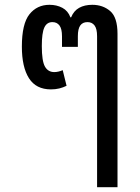

<svg xmlns="http://www.w3.org/2000/svg" viewBox="-20 -578 584 799"><path d="M384 201V-427Q384 -458 373.5 -472Q363 -486 344 -486Q324 -486 314 -472Q304 -458 304 -427V-383H238V-427Q238 -458 227.5 -472Q217 -486 198 -486Q175 -486 164.5 -463.5Q154 -441 154 -386Q154 -324 167 -301Q180 -278 206 -278Q222 -278 241 -286L257 -221Q243 -214 227 -210Q211 -206 192 -206Q130 -206 100.5 -252.5Q71 -299 71 -384Q71 -479 102.5 -518.5Q134 -558 186 -558Q216 -558 239.5 -545.5Q263 -533 273 -506H276Q287 -533 309.5 -545.5Q332 -558 364 -558Q408 -558 438.5 -532Q469 -506 469 -437V201Z"/></svg>

Font: Noto Sans Thai SemCond
Style: Regular
Weight: 400
Width: 4
Designer: Monotype Design Team
Foundry: Monotype Imaging Inc.
Version: Version 2.002; ttfautohint (v1.8.4.7-5d5b)